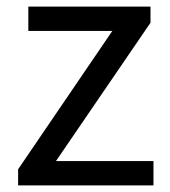

<svg xmlns="http://www.w3.org/2000/svg" viewBox="-20 -563 515 583"><path d="M35 0H446V-74H150L437 -494V-543H66V-469H321L35 -49Z"/></svg>

Font: Noto Sans KR
Style: Regular
Weight: 400
Designer: Ryoko NISHIZUKA 西塚涼子 (kana, bopomofo & ideographs); Paul D. Hunt (Latin, Greek & Cyrillic); Sandoll Communications 산돌커뮤니
Foundry: Adobe
Version: Version 2.004;hotconv 1.0.118;makeotfexe 2.5.65603